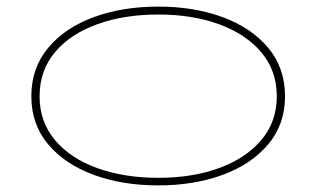

<svg xmlns="http://www.w3.org/2000/svg" viewBox="-20 -551 959 582"><path d="M844 -259Q844 -174 793 -113.5Q742 -53 655 -21Q568 11 460 11Q351 11 264 -21Q177 -53 126 -113.5Q75 -174 75 -259Q75 -345 126 -406Q177 -467 264 -499Q351 -531 460 -531Q568 -531 655 -499Q742 -467 793 -406Q844 -345 844 -259ZM100 -259Q100 -182 146.5 -126.5Q193 -71 274.5 -41.5Q356 -12 460 -12Q563 -12 644 -41.5Q725 -71 772 -126.5Q819 -182 819 -259Q819 -337 772 -392.5Q725 -448 644 -477.5Q563 -507 460 -507Q356 -507 274.5 -477.5Q193 -448 146.5 -392.5Q100 -337 100 -259Z"/></svg>

Font: BhuTuka Expanded One
Style: Regular
Weight: 400
Designer: Erin McLaughlin
Version: Version 1.000; ttfautohint (v1.8.3)